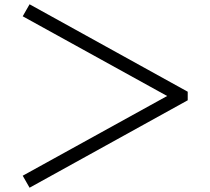

<svg xmlns="http://www.w3.org/2000/svg" viewBox="-20 -720 980 896"><path d="M86 100 118 156 856 -252V-292L118 -700L86 -644L760 -272Z"/></svg>

Font: Km Standard TT
Style: Bold
Weight: 700
Designer: Alexey Kryukov <alexios@thessalonica.org.ru>
Version: Version 2.0.2